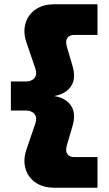

<svg xmlns="http://www.w3.org/2000/svg" viewBox="-20 -770 512 900"><path d="M437 -606.4H328.4Q305.4 -606.4 295.7 -591.9Q286 -577.4 293 -552.6L318.4 -466.2Q338.2 -403.6 313.4 -366.3Q288.6 -329 233.4 -319.8Q288.6 -311.6 313.4 -274Q338.2 -236.4 318.4 -173.8L293 -87.4Q286 -62.6 295.7 -48.1Q305.4 -33.6 328.4 -33.6H437V110H235Q181.2 110 145.8 85.1Q110.4 60.2 99.1 19Q87.8 -22.2 104.6 -71.2L145.6 -190.8Q155 -218.6 141.9 -235.3Q128.8 -252 100.2 -252H31V-388H100.2Q128.8 -388 141.9 -404.7Q155 -421.4 145.6 -449.2L104.6 -568.8Q87.8 -617.8 99.1 -659Q110.4 -700.2 145.8 -725.1Q181.2 -750 235 -750H437Z"/></svg>

Font: Unbounded
Style: Regular
Weight: 400
Designer: Luke Prowse, Jean-Baptiste Morizot, Fátima Lázaro, Florian Runge
Foundry: NaN
Version: Version 1.701;gftools[0.9.28.dev5+ged2979d]